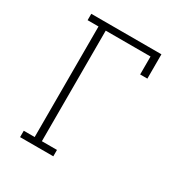

<svg xmlns="http://www.w3.org/2000/svg" viewBox="-171 -863 942 991"><g transform="rotate(30 300.0 -367.5)"><path d="M88 0V-38H153V-697H88V-735H506V-590H463V-697H196V-38H286V0Z"/></g></svg>

Font: Iosevka Slab XLtEx
Style: Regular
Weight: 200
Width: 7
Monospace: yes
Designer: Belleve Invis
Foundry: Belleve Invis
Version: Version 11.1.0; ttfautohint (v1.8.3)